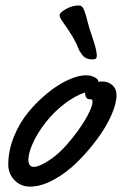

<svg xmlns="http://www.w3.org/2000/svg" viewBox="-20 -671 447 704"><path d="M407.2 -320.8Q407.2 -291.5 388.2 -248.3Q369.1 -205.1 335.9 -160.4Q302.7 -115.7 262.9 -76.4Q223.1 -37.1 177 -12Q130.9 13.2 90.3 13.2Q55.7 13.2 33 -10.5Q10.3 -34.2 10.3 -67.9Q10.3 -118.7 31 -169.9Q51.8 -221.2 84.5 -260.5Q117.2 -299.8 155.5 -330.8Q193.8 -361.8 230.7 -378.4Q267.6 -395 294.9 -395Q308.6 -395 319.6 -390.9Q330.6 -386.7 335.4 -382.1Q340.3 -377.4 340.3 -374V-371.1Q347.2 -372.1 356.9 -372.1Q376.5 -372.1 391.8 -358.9Q407.2 -345.7 407.2 -320.8ZM312.5 -307.1H309.1Q292 -307.1 292 -332Q256.3 -320.3 217.3 -291Q178.2 -261.7 146 -220.2Q116.2 -181.6 100.3 -145.8Q84.5 -109.9 84 -86.4Q84 -59.1 104 -59.1Q124 -59.1 163.6 -85.4Q203.1 -111.8 243.2 -162.1Q280.8 -209.5 300 -245.4Q319.3 -281.2 319.3 -297.4Q319.3 -307.1 312.5 -307.1ZM259.8 -511.2Q246.6 -537.6 230.7 -561Q214.8 -584.5 206.8 -595.9Q198.7 -607.4 198.7 -615.2Q198.7 -625 221.9 -637.9Q245.1 -650.9 267.1 -650.9Q272 -650.9 275.6 -649.7Q279.3 -648.4 282.2 -644.8Q285.2 -641.1 287.1 -637.2Q289.1 -633.3 291.7 -625Q294.4 -616.7 296.4 -609.4Q298.3 -602.1 302 -588.4Q305.7 -574.7 309.1 -563Q309.6 -561.5 317.9 -536.9Q326.2 -512.2 330.6 -494.9Q335 -477.5 335 -466.8Q335 -459 331.3 -456.1Q327.6 -453.1 318.8 -453.1Q307.1 -453.1 297.6 -457Q288.1 -460.9 282 -469Q275.9 -477.1 272.5 -482.9Q269 -488.8 264.9 -499Q260.7 -509.3 259.8 -511.2Z"/></svg>

Font: Yellowtail
Style: Regular
Weight: 400
Designer: Astigmatic (AOETI)
Foundry: Astigmatic (AOETI)
Version: Version 1.000